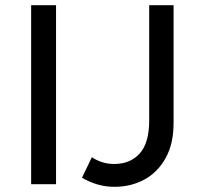

<svg xmlns="http://www.w3.org/2000/svg" viewBox="-20 -710 779 740"><path d="M100 0V-690H196V0ZM296 -25 334 -104Q352 -92 373.5 -85Q395 -78 420 -78Q482 -78 518.5 -118.5Q555 -159 555 -246V-690H649V-236Q649 -156 618.5 -101Q588 -46 536.5 -18Q485 10 421 10Q387 10 356 1Q325 -8 296 -25Z"/></svg>

Font: Radio Canada
Style: Regular
Weight: 400
Designer: Charles Daoud, Etienne Aubert Bonn, Alexandre Saumier Demers, Jacques Le Bailly
Foundry: Radio-Canada
Version: Version 2.104;gftools[0.9.28.dev5+ged2979d]